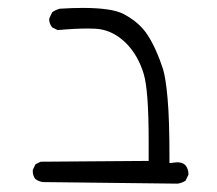

<svg xmlns="http://www.w3.org/2000/svg" viewBox="-20 -363 540 478"><path d="M449.2 70.8Q449.2 57.1 440.9 47.4Q433.1 41 421.4 41Q418.5 41 401.9 43V28.3Q401.9 -66.4 397.2 -117.9Q392.6 -169.4 385.7 -191.4Q369.6 -241.2 348.1 -274.9Q327.6 -307.1 287.6 -328.1Q258.8 -343.3 185.5 -343.3Q160.2 -343.3 128.9 -341.3Q118.2 -338.4 109.9 -332.5L103 -317.9Q102.5 -316.9 102.5 -313.5Q102.5 -310.1 104.2 -304.9Q106 -299.8 109.9 -294.9L123.5 -288.1Q167 -292 197.8 -292Q209 -292 217.8 -291.5Q259.8 -289.1 293.5 -255.9Q323.7 -225.6 337.9 -178.7Q350.1 -137.7 350.1 -12.2Q350.1 5.4 350.1 37.6L81.1 39.6L68.4 45.9L62 59.1Q61.5 60.5 61.5 62Q61.5 74.7 67.9 82.5Q76.2 88.9 86.9 90.3L421.9 94.2Q432.6 92.8 441.9 86.9L448.7 72.8Q449.2 71.8 449.2 70.8Z"/></svg>

Font: NaikaiFont
Style: ExtraLight
Weight: 200
Version: Version 1.89